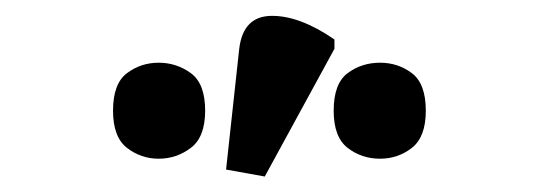

<svg xmlns="http://www.w3.org/2000/svg" viewBox="-20 -831 697 248"><path d="M322 -603 272 -612 289 -768Q294 -810 330.5 -810.5Q367 -811 412 -780V-768ZM185 -626Q162 -626 144 -640Q126 -654 126 -688Q126 -723 144 -736.5Q162 -750 185 -750Q208 -750 226.5 -736.5Q245 -723 245 -688Q245 -654 226.5 -640Q208 -626 185 -626ZM471 -626Q447 -626 429 -640Q411 -654 411 -688Q411 -723 429 -736.5Q447 -750 471 -750Q494 -750 512 -736.5Q530 -723 530 -688Q530 -654 512 -640Q494 -626 471 -626Z"/></svg>

Font: Noto Serif
Style: Bold
Weight: 700
Designer: Monotype Design Team
Foundry: Monotype Imaging Inc.
Version: Version 2.014